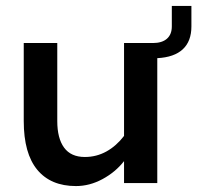

<svg xmlns="http://www.w3.org/2000/svg" viewBox="-20 -617 665 647"><path d="M60 -209V-472H173V-209Q173 -151 196 -119.5Q219 -88 266 -88Q305 -88 338.5 -106.5Q372 -125 398 -159V-472H453H495Q526 -472 542.5 -486.5Q559 -501 559 -528V-597H625V-528Q625 -478 596 -451Q567 -424 510 -421V0H398V-74Q369 -37 325.5 -13.5Q282 10 236 10Q151 10 105.5 -45Q60 -100 60 -209Z"/></svg>

Font: Madhuban Medium
Style: Regular
Weight: 500
Designer: jaikishan Patel
Foundry: MagicType
Version: Version 1.000